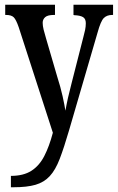

<svg xmlns="http://www.w3.org/2000/svg" viewBox="-20 -556 497 810"><path d="M26 186Q79 186 112.5 164.5Q146 143 167 102Q188 61 203 4L59 -441Q48 -473 38 -483Q28 -493 5 -493H2V-536H212V-493H208Q181 -493 170.5 -483.5Q160 -474 160 -460Q160 -447 164 -431Q168 -415 174 -395L221 -234Q236 -187 244 -150.5Q252 -114 256 -89Q265 -141 282 -205L332 -401Q336 -415 339 -429.5Q342 -444 342 -458Q342 -477 330 -484Q318 -491 293 -492L290 -493V-536H457V-493H454Q431 -493 418 -480Q405 -467 392 -420L271 -5Q250 67 232 114Q214 161 190 187Q166 213 130 223.5Q94 234 37 234H26Z"/></svg>

Font: Noto Serif ExtraCondensed Medium
Style: Regular
Weight: 500
Width: 2
Designer: Monotype Design Team
Foundry: Monotype Imaging Inc.
Version: Version 2.015